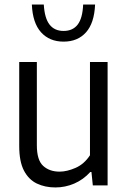

<svg xmlns="http://www.w3.org/2000/svg" viewBox="-20 -815 562 844"><path d="M223.5 9Q178 9 142 -8.2Q106 -25.5 85.2 -65.2Q64.5 -105 64.5 -173V-542.5H142V-176.5Q142 -111 169.8 -85.8Q197.5 -60.5 242 -60.5Q274 -60.5 312 -77Q350 -93.5 375.5 -132.5V-542.5H453V0H388L382 -59H377Q346 -25 306.2 -8Q266.5 9 223.5 9ZM259.5 -632Q197.5 -632 160.5 -673Q123.5 -714 120 -795H172.5Q176 -735 197.8 -707Q219.5 -679 259.5 -679Q300 -679 321.5 -707Q343 -735 345.5 -795H398Q394.5 -713.5 358 -672.8Q321.5 -632 259.5 -632Z"/></svg>

Font: Encode Sans SemiCondensed SemiCondensed
Style: Regular
Weight: 400
Width: 4
Designer: Multiple Designers
Foundry: Impallari Type
Version: Version 3.000; ttfautohint (v1.8.3) -l 8 -r 50 -G 200 -x 14 